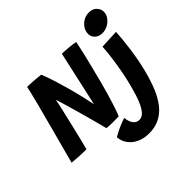

<svg xmlns="http://www.w3.org/2000/svg" viewBox="-220 -936 1420 1420"><g transform="rotate(-45 490.0 -226.0)"><path d="M161.5 3Q135.5 3.5 106.5 2Q77.5 0.5 52.5 -1.5Q27.5 -3.5 13.5 -5Q15.5 -11 22.2 -37.2Q29 -63.5 39.8 -103Q50.5 -142.5 63 -189.8Q75.5 -237 89 -286.5Q102.5 -336 114 -381.5Q127.5 -430.5 139.8 -478.2Q152 -526 162 -566.8Q172 -607.5 177.5 -634Q187 -634 204.5 -633.2Q222 -632.5 242.5 -631Q263 -629.5 282.5 -627.5Q302 -625.5 315.5 -623.5Q335.5 -573.5 353.2 -516.8Q371 -460 386.8 -402.8Q402.5 -345.5 415 -291.8Q427.5 -238 436.5 -193.5L532.5 -625.5Q546 -625.5 565.5 -624.2Q585 -623 605.5 -621Q626 -619 643 -616.5Q660 -614 668.5 -611Q664 -587 657 -555.5Q650 -524 641.5 -487.5Q633 -451 623.2 -412.8Q613.5 -374.5 604 -337Q594.5 -299.5 586 -266.5Q574 -221.5 561.5 -178Q549 -134.5 537 -97.5Q525 -60.5 516 -35Q507 -9.5 502 -1Q489 -0.5 475 -0.2Q461 0 447 0Q426.5 0 407.5 -0.8Q388.5 -1.5 376 -4Q372.5 -17.5 365.5 -44.8Q358.5 -72 348.8 -108.5Q339 -145 327.5 -186.5Q316 -228 304 -269.8Q292 -311.5 281 -349.5Q270 -387.5 260.5 -416.5Q258 -402.5 251 -370.8Q244 -339 234.2 -297.2Q224.5 -255.5 213.8 -210Q203 -164.5 192.8 -122Q182.5 -79.5 174.2 -46.5Q166 -13.5 161.5 3ZM877.5 -102.5Q856.5 -19.5 829.5 45.8Q802.5 111 766.2 156Q730 201 682.5 224.5Q635 248 573 248Q520.5 248 478.8 229.2Q437 210.5 411.8 176.8Q386.5 143 383.5 99Q415.5 79.5 455.2 62Q495 44.5 523 36Q524.5 58 532.2 78.8Q540 99.5 555 112.8Q570 126 593.5 126Q618 126 638 105.8Q658 85.5 673.8 53Q689.5 20.5 701.5 -17.5Q713.5 -55.5 723 -91Q737.5 -145.5 749.8 -209Q762 -272.5 770.5 -335.2Q779 -398 782 -450L930 -457Q928.5 -430 924.8 -388.8Q921 -347.5 914.5 -299Q908 -250.5 898.8 -199.8Q889.5 -149 877.5 -102.5ZM888.5 -700.5Q928.5 -700.5 950.2 -677.5Q972 -654.5 972 -626Q972 -597.5 954.5 -573.5Q937 -549.5 910 -535Q883 -520.5 853.5 -520.5Q818 -520.5 795.5 -541Q773 -561.5 773 -591Q773 -620.5 789 -645.2Q805 -670 831.2 -685.2Q857.5 -700.5 888.5 -700.5Z"/></g></svg>

Font: Grandstander Thin SemiBold
Style: Italic
Weight: 600
Italic angle: -15°
Version: Version 1.200